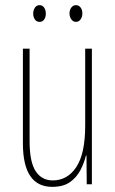

<svg xmlns="http://www.w3.org/2000/svg" viewBox="-20 -716 448 746"><path d="M337 -527V0H317L316 -112H314Q307 -83 292.5 -55Q278 -27 252 -8.5Q226 10 183 10Q69 10 69 -159V-527H95V-167Q95 -87 118.5 -51Q142 -15 185 -15Q242 -15 276.5 -67Q311 -119 311 -228V-527ZM109 -663Q109 -676 115.5 -686Q122 -696 134 -696Q145 -696 151.5 -686.5Q158 -677 158 -663Q158 -649 151.5 -640Q145 -631 134 -631Q122 -631 115.5 -640.5Q109 -650 109 -663ZM250 -664Q250 -677 257 -686.5Q264 -696 275 -696Q286 -696 293 -687Q300 -678 300 -664Q300 -650 293 -640.5Q286 -631 275 -631Q264 -631 257 -641Q250 -651 250 -664Z"/></svg>

Font: Noto Sans Thai Looped ExtraCondensed Thin
Style: Regular
Weight: 100
Width: 2
Designer: Sasikarn Vongin, Ben Mitchell
Foundry: The Fontpad Ltd
Version: Version 1.001; ttfautohint (v1.8.4.7-5d5b)